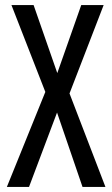

<svg xmlns="http://www.w3.org/2000/svg" viewBox="-20 -734 440 754"><path d="M394 0H304L204 -292L94 0H7L158 -373L25 -714H112L205 -447L299 -714H387L253 -367Z"/></svg>

Font: Noto Sans Lao ExtraCondensed
Style: Regular
Weight: 400
Width: 2
Designer: Monotype Design Team
Foundry: Monotype Imaging Inc.
Version: Version 2.003; ttfautohint (v1.8.4.7-5d5b)